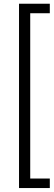

<svg xmlns="http://www.w3.org/2000/svg" viewBox="-20 -832 281 1005"><path d="M240.7 -762.7H138.2V102.5H240.7V152.3H79.6V-812.5H240.7Z"/></svg>

Font: Roboto Light
Style: Regular
Weight: 300
Designer: Google
Version: Version 2.134; 2016; ttfautohint (v1.6)